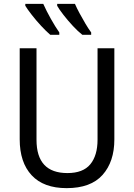

<svg xmlns="http://www.w3.org/2000/svg" viewBox="-20 -964 694 994"><path d="M572 -242Q572 -127 511 -58.5Q450 10 325 10Q206 10 144 -56.5Q82 -123 82 -243V-714H169V-240Q169 -68 329 -68Q410 -68 447.5 -113.5Q485 -159 485 -241V-714H572ZM368 -944Q377 -923 391.5 -896Q406 -869 422 -842Q438 -815 452 -796V-784H406Q384 -801 357.5 -829.5Q331 -858 308.5 -887Q286 -916 276 -934V-944ZM204 -944Q220 -908 243 -867Q266 -826 287 -796V-784H240Q219 -802 193 -830Q167 -858 144.5 -887Q122 -916 111 -934V-944Z"/></svg>

Font: Noto Sans SemiCondensed
Style: Regular
Weight: 400
Width: 4
Designer: Monotype Design Team
Foundry: Monotype Imaging Inc.
Version: Version 2.013; ttfautohint (v1.8.4.7-5d5b)